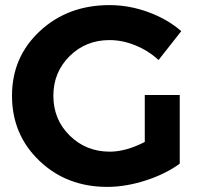

<svg xmlns="http://www.w3.org/2000/svg" viewBox="-20 -725 785 752"><path d="M409 -705Q486 -705 561 -677.5Q636 -650 690 -603L601 -490Q562 -526 511 -547Q460 -568 409 -568Q316 -568 252.5 -505Q189 -442 189 -350Q189 -257 253 -194Q317 -131 410 -131Q473 -131 547 -169V-353H684V-84Q628 -43 550 -18Q472 7 400 7Q241 7 134 -95.5Q27 -198 27 -350Q27 -502 136.5 -603.5Q246 -705 409 -705Z"/></svg>

Font: Trueno
Style: SBd
Weight: 600
Designer: Julieta Ulanovsky
Foundry: Julieta Ulanovsky
Version: Version 3.001b